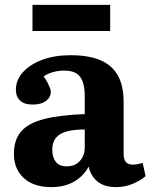

<svg xmlns="http://www.w3.org/2000/svg" viewBox="-20 -752 617 786"><path d="M190 14Q118 14 77.5 -23Q37 -60 37 -122Q37 -181 67.5 -215Q98 -249 161.5 -265Q225 -281 327 -285V-356Q327 -393 319 -416.5Q311 -440 293 -451.5Q275 -463 242 -463Q219 -463 196 -456.5Q173 -450 159 -439Q170 -423 176 -411Q182 -399 185 -391Q188 -383 188 -376Q188 -354 168.5 -339Q149 -324 114 -324Q79 -324 62 -340.5Q45 -357 45 -385Q45 -424 73.5 -456Q102 -488 152.5 -507Q203 -526 269 -526Q343 -526 391 -505.5Q439 -485 462.5 -443Q486 -401 486 -335V-123Q486 -100 495 -89Q504 -78 524 -78Q534 -78 544 -80Q554 -82 564 -85L576 -31Q556 -13 523.5 0.5Q491 14 456 14Q407 14 379 -9Q351 -32 343 -70Q330 -46 309 -27Q288 -8 258.5 3Q229 14 190 14ZM253 -71Q275 -71 291.5 -80.5Q308 -90 317.5 -108Q327 -126 327 -149V-222Q282 -222 252 -213.5Q222 -205 208 -186.5Q194 -168 194 -139Q194 -108 208.5 -89.5Q223 -71 253 -71ZM113 -625V-732H431V-625Z"/></svg>

Font: Literata 18pt
Style: Bold
Weight: 700
Designer: Latin by Veronika Burian and Jose Scaglione. Greek by Irene Vlachou. Cyrillic by Vera Evstafieva.
Foundry: TypeTogether
Version: Version 3.103;gftools[0.9.29]